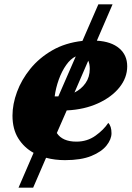

<svg xmlns="http://www.w3.org/2000/svg" viewBox="-20 -734 611 892"><path d="M66 138 136 -24Q92 -48 65 -91Q38 -134 38 -197Q38 -250 59 -307Q80 -364 121 -414.5Q162 -465 222.5 -500Q283 -535 363 -544L437 -714H503L430 -545Q497 -541 534 -509.5Q571 -478 571 -426Q571 -373 535 -328Q499 -283 435.5 -254Q372 -225 290 -221L244 -116Q270 -76 335 -76Q385 -76 423.5 -103.5Q462 -131 483 -163Q498 -148 498 -115Q498 -87 475 -58Q452 -29 404.5 -9.5Q357 10 282 10Q235 10 194 -1L134 138ZM242 -286Q246 -286 251 -286L332 -472Q308 -461 287.5 -432Q267 -403 253 -364Q239 -325 234 -286ZM397 -414Q397 -437 390 -452L326 -304Q358 -320 377.5 -348Q397 -376 397 -414Z"/></svg>

Font: Noto Serif Black
Style: Italic
Weight: 900
Italic angle: -12°
Designer: Monotype Design Team
Foundry: Monotype Imaging Inc.
Version: Version 2.013